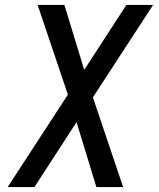

<svg xmlns="http://www.w3.org/2000/svg" viewBox="-20 -755 640 775"><path d="M11 0 254 -373 132 -735H240L320 -473L490 -735H598L355 -362L477 0H369L289 -262L119 0Z"/></svg>

Font: Iosevka Custom Medium Oblique
Style: Regular
Weight: 500
Italic angle: -9°
Designer: Belleve Invis
Foundry: Belleve Invis
Version: Version 27.0.1